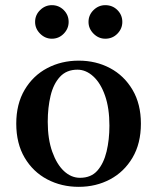

<svg xmlns="http://www.w3.org/2000/svg" viewBox="-20 -714 609 744"><path d="M285 -479Q352 -479 406.5 -450Q461 -421 493.5 -366Q526 -311 526 -235Q526 -158 493.5 -103Q461 -48 406.5 -19Q352 10 285 10Q218 10 163 -19Q108 -48 75.5 -103Q43 -158 43 -235Q43 -311 75.5 -366Q108 -421 163 -450Q218 -479 285 -479ZM290 -25Q333 -25 357.5 -53Q382 -81 393 -127Q404 -173 404 -227Q404 -295 387 -343.5Q370 -392 341.5 -418Q313 -444 280 -444Q238 -444 212.5 -416.5Q187 -389 176 -343Q165 -297 165 -242Q165 -175 182.5 -126Q200 -77 228 -51Q256 -25 290 -25ZM388 -564Q362 -564 342.5 -583.5Q323 -603 323 -629Q323 -656 342.5 -675Q362 -694 388 -694Q416 -694 435 -675Q454 -656 454 -629Q454 -603 435 -583.5Q416 -564 388 -564ZM181 -564Q155 -564 135.5 -583.5Q116 -603 116 -629Q116 -656 135.5 -675Q155 -694 181 -694Q208 -694 227 -675Q246 -656 246 -629Q246 -603 227 -583.5Q208 -564 181 -564Z"/></svg>

Font: Brygada 1918 SemiBold
Style: Regular
Weight: 600
Designer: Mateusz Machalski | Borys Kosmynka | Przemek Hoffer
Foundry: NIEPODLEGLA 2018
Version: Version 3.006